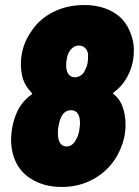

<svg xmlns="http://www.w3.org/2000/svg" viewBox="-20 -735 552 763"><path d="M479 -238Q479 -177 446 -117Q414 -60 356 -26Q298 8 225 8Q155 8 103 -24.5Q51 -57 33 -117Q24 -147 24 -179Q24 -190 26 -210Q32 -263 57 -308Q78 -341 105 -359Q110 -362 106 -366Q81 -391 71 -422Q63 -451 63 -480Q63 -555 109 -617Q141 -663 195 -689Q249 -715 314 -715Q378 -715 425 -689.5Q472 -664 493 -617Q512 -577 512 -535Q512 -471 480 -420Q461 -389 432 -368Q428 -364 431 -361Q457 -342 468 -308Q479 -277 479 -238ZM244 -493Q243 -487 243 -476Q243 -467 244 -462Q246 -446 255 -437Q264 -428 278 -428Q292 -428 303.5 -437Q315 -446 320 -461Q327 -473 329 -492Q330 -501 330 -519Q328 -535 318 -544.5Q308 -554 293 -554Q280 -554 268.5 -545Q257 -536 250 -519Q246 -507 244 -493ZM296 -224Q298 -240 298 -247L297 -260Q295 -278 286 -287.5Q277 -297 262 -297Q232 -297 219 -260Q215 -249 211 -225Q210 -218 210 -206Q210 -192 212 -186Q214 -171 222.5 -162Q231 -153 245 -153Q258 -153 268 -161.5Q278 -170 284 -184Q293 -198 296 -224Z"/></svg>

Font: Barlow Semi Condensed Black
Style: Italic
Weight: 900
Width: 4
Italic angle: -7°
Designer: Jeremy Tribby
Foundry: Tribby Type
Version: Version 1.408